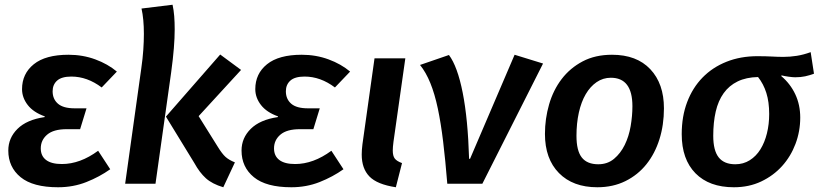

<svg xmlns="http://www.w3.org/2000/svg" viewBox="-20 -775 3454 810"><path d="M318 -230H261Q206 -230 179 -207Q152 -184 152 -149Q152 -117 174.5 -100Q197 -83 241 -83Q318 -83 394 -139L445 -61Q400 -29 344.5 -7Q289 15 225 15Q119 15 67 -27.5Q15 -70 15 -140Q15 -193 54 -231.5Q93 -270 168 -281L169 -284Q121 -301 97 -332Q73 -363 73 -399Q73 -464 122.5 -504Q172 -544 269 -544Q329 -544 382 -524.5Q435 -505 473 -473L409 -406Q348 -452 281 -452Q240 -452 221 -435Q202 -418 202 -390Q202 -357 224.5 -337.5Q247 -318 295 -318H345Z M680 -283 909 -545 997 -480 818 -285 898 -157Q917 -126 931.5 -113Q946 -100 971 -90L922 15Q875 1 848.5 -23Q822 -47 800 -87ZM636 0H508L576 -486Q582 -528 584.5 -564Q587 -600 587 -632Q587 -695 577 -739L708 -755Q713 -732 715 -706.5Q717 -681 717 -651Q717 -616 713.5 -572Q710 -528 702 -469Z M1302 -230H1245Q1190 -230 1163 -207Q1136 -184 1136 -149Q1136 -117 1158.5 -100Q1181 -83 1225 -83Q1302 -83 1378 -139L1429 -61Q1384 -29 1328.5 -7Q1273 15 1209 15Q1103 15 1051 -27.5Q999 -70 999 -140Q999 -193 1038 -231.5Q1077 -270 1152 -281L1153 -284Q1105 -301 1081 -332Q1057 -363 1057 -399Q1057 -464 1106.5 -504Q1156 -544 1253 -544Q1313 -544 1366 -524.5Q1419 -505 1457 -473L1393 -406Q1332 -452 1265 -452Q1224 -452 1205 -435Q1186 -418 1186 -390Q1186 -357 1208.5 -337.5Q1231 -318 1279 -318H1329Z M1640 -177Q1637 -154 1637 -140Q1637 -117 1645.5 -106Q1654 -95 1676 -87L1650 15Q1571 3 1538.5 -30.5Q1506 -64 1506 -123Q1506 -142 1509 -166L1560 -529H1690Z M1867 0Q1859 -99 1849.5 -177.5Q1840 -256 1827 -317.5Q1814 -379 1795.5 -424.5Q1777 -470 1752 -501L1874 -543Q1910 -495 1932 -384Q1954 -273 1959 -105H1963L2151 -544L2271 -507L2015 0Z M2562 -544Q2666 -544 2723.5 -483Q2781 -422 2781 -318Q2781 -248 2762 -187.5Q2743 -127 2707 -82Q2671 -37 2618.5 -11Q2566 15 2500 15Q2397 15 2338 -45Q2279 -105 2279 -210Q2279 -274 2296.5 -334.5Q2314 -395 2349.5 -441.5Q2385 -488 2438 -516Q2491 -544 2562 -544ZM2557 -447Q2524 -447 2497 -428.5Q2470 -410 2451 -377.5Q2432 -345 2422 -300Q2412 -255 2412 -202Q2412 -139 2434.5 -110.5Q2457 -82 2504 -82Q2543 -82 2570.5 -105Q2598 -128 2615.5 -163.5Q2633 -199 2640.5 -242.5Q2648 -286 2648 -327Q2648 -447 2557 -447Z M3276 -454Q3314 -422 3335 -377.5Q3356 -333 3356 -279Q3356 -221 3336 -168Q3316 -115 3279.5 -74.5Q3243 -34 3191.5 -9.5Q3140 15 3076 15Q2972 15 2914 -44Q2856 -103 2856 -209Q2856 -284 2879 -344.5Q2902 -405 2944 -448Q2986 -491 3045 -514.5Q3104 -538 3176 -538Q3196 -538 3210.5 -537.5Q3225 -537 3236.5 -536.5Q3248 -536 3259 -535.5Q3270 -535 3284 -535Q3313 -535 3341.5 -539.5Q3370 -544 3400 -555L3414 -464Q3395 -457 3376.5 -453Q3358 -449 3335 -449Q3324 -449 3306.5 -451.5Q3289 -454 3277 -457ZM3225 -294Q3225 -345 3213 -383Q3201 -421 3178 -450Q3128 -449 3092 -431.5Q3056 -414 3033 -382Q3010 -350 2999.5 -304.5Q2989 -259 2989 -202Q2989 -140 3012 -111Q3035 -82 3082 -82Q3116 -82 3143 -99Q3170 -116 3188 -145Q3206 -174 3215.5 -212.5Q3225 -251 3225 -294Z"/></svg>

Font: Xgbmvzvtohvqztyvzapvmeyoton
Style: Regular
Weight: 500
Italic angle: -8°
Designer: Carrois Corporate & Edenspiekermann
Foundry: Carrois Corporate GbR & Edenspiekermann AG
Version: Version 2.001